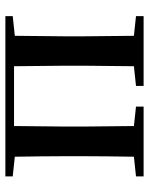

<svg xmlns="http://www.w3.org/2000/svg" viewBox="62 -630 567 732"><g transform="rotate(-90 346.0 -263.5)"><path d="M40 -499 115 -491C116 -435 117 -351 117 -296V-232C117 -177 116 -93 115 -37L40 -29V0H306V-29L232 -37L230 -232V-296L232 -494H460L462 -296V-232L460 -37L385 -29V0H651V-29L576 -37L574 -232V-296L576 -491L651 -499V-527H40Z"/></g></svg>

Font: GenKiMin2 TW SB
Style: Regular
Weight: 600
Version: Version 2.100;PS 2.1;hotconv 16.6.51;makeotf.lib2.5.65220 DE